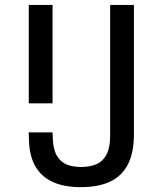

<svg xmlns="http://www.w3.org/2000/svg" viewBox="-20 -750 660 781"><path d="M97 -329.7V-730H193.8V-329.7ZM193.7 -211.5 195 -183Q197 -140.3 211.8 -115.8Q226.7 -91.2 251 -81Q275.3 -70.8 309.7 -70.8Q346.7 -70.8 372.8 -82.4Q399 -94 413.5 -121.8Q428 -149.5 428 -197.5V-730H524.8V-204Q524.8 -128.8 500.2 -81.2Q475.7 -33.7 427.8 -11.2Q380 11.3 308.7 11.3Q243.2 11.3 197.1 -8.7Q151 -28.7 125.7 -70.3Q100.3 -112 98 -176L96.7 -211.5Z"/></svg>

Font: Monaspace Neon Var
Style: Regular
Weight: 400
Designer: Riley Cran and the Lettermatic Team
Version: Version 1.000 (Monaspace Neon Var)